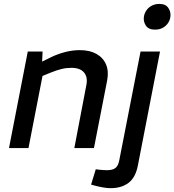

<svg xmlns="http://www.w3.org/2000/svg" viewBox="-20 -772 909 1001"><path d="M26.9 0 124.8 -503.2H202L198.5 -424.7L177.9 -440L249.1 -475.2Q281.9 -490.8 319.9 -500.7Q357.9 -510.6 395.9 -510.6Q447.9 -510.6 482.8 -491Q517.8 -471.4 532.9 -435.8Q548 -400.2 538.4 -351.3L469.8 0H367.5L430.3 -329Q438.4 -370.5 417.8 -394.4Q397.3 -418.4 352.6 -418.4Q326.1 -418.4 300.7 -412.2Q275.4 -406.1 243.5 -393.2L201.6 -376L128.5 0ZM454.9 190.4 479.3 110.5 497.1 112.8Q506.7 113.8 517.8 114.5Q528.9 115.3 537.7 115.3Q566.7 115.3 581.6 104Q596.4 92.6 601.7 64.4L712.7 -503.2H814.2L698.9 90.4Q686.9 153.5 650.2 181.2Q613.6 209 557.3 209Q538.8 209 518.9 205.5Q498.9 202.1 478.6 196.9ZM787.3 -617.5Q753.8 -617.5 739.9 -639.3Q726.1 -661.1 730.5 -686.7Q733.4 -703.3 743.5 -718.1Q753.6 -733 771 -742.3Q788.4 -751.6 811.4 -751.6Q843.8 -751.6 858.1 -729.9Q872.4 -708.2 868 -682.5Q865.8 -666.2 855.7 -651.4Q845.6 -636.5 828.7 -627Q811.8 -617.5 787.3 -617.5Z"/></svg>

Font: REM Medium
Style: Italic
Weight: 500
Italic angle: -11°
Designer: Octavio Pardo
Foundry: Ashler Design
Version: Version 1.005;gftools[0.9.28]